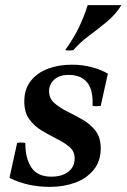

<svg xmlns="http://www.w3.org/2000/svg" viewBox="-20 -716 495 751"><path d="M175 15Q134 15 95.5 7Q57 -1 17 -20L47 -157Q63 -160 79 -157Q79 -96 103 -60.5Q127 -25 181 -25Q222 -25 247 -44Q272 -63 272 -97Q272 -124 252 -141Q232 -158 203 -172.5Q174 -187 144.5 -204.5Q115 -222 95 -249Q75 -276 75 -319Q75 -367 100 -399Q125 -431 167 -447Q209 -463 261 -463Q302 -463 338 -453.5Q374 -444 402 -428L374 -302Q358 -299 342 -302Q345 -364 321 -393.5Q297 -423 249 -423Q212 -423 192 -404.5Q172 -386 172 -360Q172 -331 192.5 -313Q213 -295 243 -280Q273 -265 303 -248Q333 -231 353.5 -204.5Q374 -178 374 -136Q374 -86 346.5 -52Q319 -18 274 -1.5Q229 15 175 15ZM455 -696Q432 -659 397.5 -630.5Q363 -602 328.5 -576.5Q294 -551 267 -520Q251 -517 235 -520Q270 -569 290 -611.5Q310 -654 323 -696Z"/></svg>

Font: Poltawski Nowy Medium
Style: Italic
Weight: 500
Italic angle: -12°
Version: Version 1.001;gftools[0.9.25]